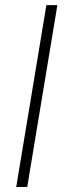

<svg xmlns="http://www.w3.org/2000/svg" viewBox="-20 -748 265 768"><path d="M209.5 -727.5 88.9 0H44.9L165.5 -727.5Z"/></svg>

Font: Inter ExtraLight
Style: Italic
Weight: 250
Italic angle: -9.3988°
Designer: Rasmus Andersson
Foundry: rsms
Version: Version 4.001;git-66647c0bb